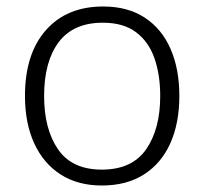

<svg xmlns="http://www.w3.org/2000/svg" viewBox="-20 -562 630 592"><path d="M533 -266Q533 -183 505.5 -121Q478 -59 424.5 -24.5Q371 10 294 10Q220 10 167 -24Q114 -58 85.5 -120Q57 -182 57 -266Q57 -396 121.5 -469Q186 -542 298 -542Q374 -542 426.5 -507.5Q479 -473 506 -411Q533 -349 533 -266ZM116 -266Q116 -164 159 -101.5Q202 -39 294 -39Q387 -39 430.5 -101.5Q474 -164 474 -266Q474 -332 456 -383Q438 -434 399 -463Q360 -492 297 -492Q206 -492 161 -432Q116 -372 116 -266Z"/></svg>

Font: BC Sans Light
Style: Regular
Weight: 300
Designer: Monotype Design Team
Foundry: Monotype Imaging Inc.
Version: Version 2.000;GOOG;noto-source:20170915:90ef993387c0